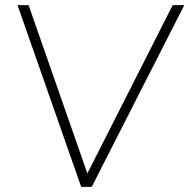

<svg xmlns="http://www.w3.org/2000/svg" viewBox="-20 -725 735 745"><path d="M319 -52 650 -705H695L336 0H295L48 -705H91Z"/></svg>

Font: Iunito ExtraLight
Style: Italic
Weight: 200
Italic angle: -4.541°
Designer: Vernon Adams
Foundry: Vernon Adams
Version: Version 2.001;November 30, 2019;FontCreator 12.0.0.2547 64-b